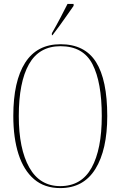

<svg xmlns="http://www.w3.org/2000/svg" viewBox="-20 -951 617 981"><path d="M288 10Q207 10 154 -35.5Q101 -81 74.5 -163.5Q48 -246 48 -359Q48 -536 108.5 -630.5Q169 -725 289 -725Q413 -725 470.5 -634Q528 -543 528 -358Q528 -186 467.5 -88Q407 10 288 10ZM288 0Q396 0 448 -94Q500 -188 500 -358Q500 -531 452.5 -623Q405 -715 289 -715Q180 -715 128 -623Q76 -531 76 -358Q76 -191 129.5 -95.5Q183 0 288 0ZM245 -781Q268 -821 288 -859Q308 -897 325 -931H356V-921Q344 -904 325.5 -877.5Q307 -851 286.5 -822.5Q266 -794 248 -771H245Z"/></svg>

Font: Noto Serif Display Condensed Thin
Style: Regular
Weight: 100
Width: 3
Designer: Monotype Design Team
Foundry: Monotype Imaging Inc.
Version: Version 2.009